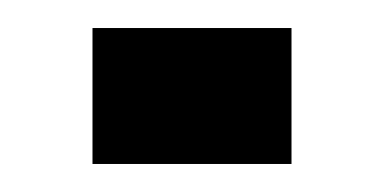

<svg xmlns="http://www.w3.org/2000/svg" viewBox="-20 -117 274 137"><path d="M46 0V-97H188V0Z"/></svg>

Font: Big Shoulders Text
Style: Regular
Weight: 400
Designer: Patric King
Foundry: XO Type Co
Version: Version 1.000; ttfautohint (v1.8.2)